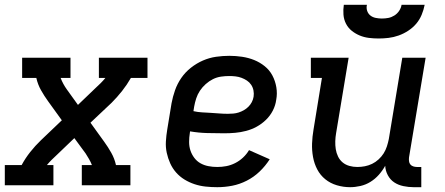

<svg xmlns="http://www.w3.org/2000/svg" viewBox="-29 -770 1849 798"><path d="M-9 0V-84H61Q76 -112 96.5 -138Q117 -164 141 -187L228 -270L171 -349Q155 -371 141.5 -395Q128 -419 122 -446H63V-530H264V-446H223Q228 -433 234.5 -421Q241 -409 249 -398L295 -334L368 -404Q379 -414 389.5 -424.5Q400 -435 409 -446H382V-530H584V-446H515Q499 -418 478.5 -392Q458 -366 435 -343L347 -260L404 -181Q420 -159 433.5 -135Q447 -111 453 -84H513V0H311V-84H353Q348 -97 341 -109Q334 -121 327 -132L280 -196L207 -126Q196 -116 185.5 -105.5Q175 -95 166 -84H193V0Z M874 8Q850 8 826 5.5Q802 3 779.5 -4.5Q757 -12 737.5 -24Q718 -36 703 -53Q688 -70 678.5 -91Q669 -112 664 -135Q659 -158 660.5 -182.5Q662 -207 666 -231L684 -341Q689 -368 698.5 -395Q708 -422 724.5 -446Q741 -470 764.5 -488.5Q788 -507 814.5 -518.5Q841 -530 869 -534Q897 -538 924 -538Q951 -538 977.5 -534Q1004 -530 1027.5 -520.5Q1051 -511 1071 -495Q1091 -479 1103 -456.5Q1115 -434 1119.5 -407.5Q1124 -381 1119 -355Q1116 -332 1105 -310.5Q1094 -289 1076.5 -272Q1059 -255 1038 -243.5Q1017 -232 994 -226Q971 -220 948.5 -218Q926 -216 903 -216Q868 -216 832 -217Q796 -218 761 -224L760 -217Q757 -199 757 -180Q757 -161 762.5 -144.5Q768 -128 778.5 -114Q789 -100 804 -91.5Q819 -83 837 -79.5Q855 -76 874 -76Q893 -76 911.5 -79.5Q930 -83 948 -92Q966 -101 981 -115Q996 -129 1006 -146L1092 -108Q1074 -80 1050 -57Q1026 -34 996.5 -19Q967 -4 936 2Q905 8 874 8ZM918 -297Q929 -297 940.5 -298Q952 -299 963 -302.5Q974 -306 984.5 -312Q995 -318 1003.5 -326.5Q1012 -335 1017.5 -345.5Q1023 -356 1025 -368Q1027 -381 1024.5 -394Q1022 -407 1015 -417.5Q1008 -428 997.5 -435Q987 -442 975 -446.5Q963 -451 950 -452.5Q937 -454 924 -454Q907 -454 889.5 -451.5Q872 -449 856 -441Q840 -433 826 -420.5Q812 -408 802 -393Q792 -378 786.5 -361Q781 -344 778 -327L775 -308Q793 -304 810.5 -303Q828 -302 846 -301Q864 -300 882 -298.5Q900 -297 918 -297Z M1426 8Q1398 8 1371 0Q1344 -8 1323 -25Q1302 -42 1289.5 -66Q1277 -90 1272 -117.5Q1267 -145 1268 -173.5Q1269 -202 1274 -231L1309 -446H1263V-530H1420L1368 -217Q1365 -200 1364.5 -183Q1364 -166 1366.5 -150Q1369 -134 1376 -119.5Q1383 -105 1395 -95Q1407 -85 1423 -80.5Q1439 -76 1456 -76Q1472 -76 1487.5 -79Q1503 -82 1517.5 -89Q1532 -96 1544.5 -107.5Q1557 -119 1565.5 -132.5Q1574 -146 1579 -161.5Q1584 -177 1587 -192L1643 -530H1740L1671 -116Q1670 -108 1671 -100Q1672 -92 1676.5 -86.5Q1681 -81 1688.5 -78.5Q1696 -76 1704 -76H1722V8H1690Q1669 8 1647.5 3.5Q1626 -1 1609.5 -12Q1593 -23 1583 -41.5Q1573 -60 1572 -81Q1561 -61 1545.5 -43.5Q1530 -26 1510.5 -14Q1491 -2 1469 3Q1447 8 1426 8ZM1545 -610Q1524 -610 1504 -612.5Q1484 -615 1466 -622.5Q1448 -630 1433 -642Q1418 -654 1409 -671.5Q1400 -689 1398.5 -709.5Q1397 -730 1400 -750H1496Q1493 -737 1497 -725Q1501 -713 1510.5 -705.5Q1520 -698 1533 -695.5Q1546 -693 1558 -693Q1572 -693 1585 -695.5Q1598 -698 1610 -705.5Q1622 -713 1630 -725Q1638 -737 1640 -750H1736Q1732 -729 1723.5 -708.5Q1715 -688 1701 -671.5Q1687 -655 1668 -642.5Q1649 -630 1628 -622.5Q1607 -615 1586 -612.5Q1565 -610 1545 -610Z"/></svg>

Font: Iosevka Curly Slab MdEx
Style: Italic
Weight: 500
Width: 7
Italic angle: -9°
Monospace: yes
Designer: Belleve Invis
Foundry: Belleve Invis
Version: Version 11.0.0; ttfautohint (v1.8.3)